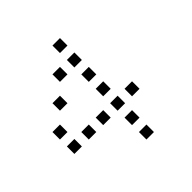

<svg xmlns="http://www.w3.org/2000/svg" viewBox="-171 -821 942 942"><g transform="rotate(-45 300.0 -350.0)"><path d="M325 -676Q324 -676 324 -676Q324 -676 324 -675V-625Q324 -624 324 -624Q324 -624 325 -624H375Q376 -624 376 -624Q376 -624 376 -625V-675Q376 -676 376 -676Q376 -676 375 -676ZM225 -576Q224 -576 224 -576Q224 -576 224 -575V-525Q224 -524 224 -524Q224 -524 225 -524H275Q276 -524 276 -524Q276 -524 276 -525V-575Q276 -576 276 -576Q276 -576 275 -576ZM325 -576Q324 -576 324 -576Q324 -576 324 -575V-525Q324 -524 324 -524Q324 -524 325 -524H375Q376 -524 376 -524Q376 -524 376 -525V-575Q376 -576 376 -576Q376 -576 375 -576ZM125 -476Q124 -476 124 -476Q124 -476 124 -475V-425Q124 -424 124 -424Q124 -424 125 -424H175Q176 -424 176 -424Q176 -424 176 -425V-475Q176 -476 176 -476Q176 -476 175 -476ZM325 -476Q324 -476 324 -476Q324 -476 324 -475V-425Q324 -424 324 -424Q324 -424 325 -424H375Q376 -424 376 -424Q376 -424 376 -425V-475Q376 -476 376 -476Q376 -476 375 -476ZM25 -376Q24 -376 24 -376Q24 -376 24 -375V-325Q24 -324 24 -324Q24 -324 25 -324H75Q76 -324 76 -324Q76 -324 76 -325V-375Q76 -376 76 -376Q76 -376 75 -376ZM325 -376Q324 -376 324 -376Q324 -376 324 -375V-325Q324 -324 324 -324Q324 -324 325 -324H375Q376 -324 376 -324Q376 -324 376 -325V-375Q376 -376 376 -376Q376 -376 375 -376ZM25 -276Q24 -276 24 -276Q24 -276 24 -275V-225Q24 -224 24 -224Q24 -224 25 -224H75Q76 -224 76 -224Q76 -224 76 -225V-275Q76 -276 76 -276Q76 -276 75 -276ZM125 -276Q124 -276 124 -276Q124 -276 124 -275V-225Q124 -224 124 -224Q124 -224 125 -224H175Q176 -224 176 -224Q176 -224 176 -225V-275Q176 -276 176 -276Q176 -276 175 -276ZM225 -276Q224 -276 224 -276Q224 -276 224 -275V-225Q224 -224 224 -224Q224 -224 225 -224H275Q276 -224 276 -224Q276 -224 276 -225V-275Q276 -276 276 -276Q276 -276 275 -276ZM325 -276Q324 -276 324 -276Q324 -276 324 -275V-225Q324 -224 324 -224Q324 -224 325 -224H375Q376 -224 376 -224Q376 -224 376 -225V-275Q376 -276 376 -276Q376 -276 375 -276ZM425 -276Q424 -276 424 -276Q424 -276 424 -275V-225Q424 -224 424 -224Q424 -224 425 -224H475Q476 -224 476 -224Q476 -224 476 -225V-275Q476 -276 476 -276Q476 -276 475 -276ZM325 -176Q324 -176 324 -176Q324 -176 324 -175V-125Q324 -124 324 -124Q324 -124 325 -124H375Q376 -124 376 -124Q376 -124 376 -125V-175Q376 -176 376 -176Q376 -176 375 -176ZM325 -76Q324 -76 324 -76Q324 -76 324 -75V-25Q324 -24 324 -24Q324 -24 325 -24H375Q376 -24 376 -24Q376 -24 376 -25V-75Q376 -76 376 -76Q376 -76 375 -76Z"/></g></svg>

Font: Doto
Style: Regular
Weight: 400
Monospace: yes
Version: Version 1.000